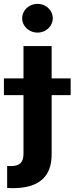

<svg xmlns="http://www.w3.org/2000/svg" viewBox="-64 -767 383 986"><path d="M201.2 -530.3V-364.3H298.8V-278.3H201.2V26.4Q201.2 199.2 2 199.2L-27.3 198.2V85L-7.8 85.9Q26.4 85.9 41.5 70.6Q56.6 55.2 56.6 24.4V-278.3H-43.9V-364.3H56.6V-530.3ZM49.8 -672.9Q49.8 -692.9 60.3 -710Q70.8 -727.1 89.1 -737.1Q107.4 -747.1 128.9 -747.1Q149.9 -747.1 168 -737.1Q186 -727.1 196.5 -710Q207 -692.9 207 -672.9Q207 -653.3 196.5 -636.5Q186 -619.6 168 -609.6Q149.9 -599.6 128.9 -599.6Q107.4 -599.6 89.1 -609.6Q70.8 -619.6 60.3 -636.5Q49.8 -653.3 49.8 -672.9Z"/></svg>

Font: Pretendard Std
Style: Bold
Weight: 700
Designer: Base glyphs from Inter by Rasmus Andersson; Hangeul glyphs from Noto Sans CJK(Source Han Sans) by Jang Soo-young and Kan
Foundry: Kil Hyung-jin
Version: Version 1.309